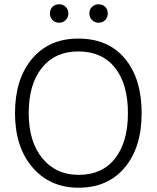

<svg xmlns="http://www.w3.org/2000/svg" viewBox="-20 -868 731 896"><path d="M641 -340Q641 -180 562 -86Q483 8 347 8Q213 8 131.5 -87Q50 -182 50 -340Q50 -499 129.5 -593.5Q209 -688 345 -688Q485 -688 563 -594.5Q641 -501 641 -340ZM114 -340Q114 -207 177.5 -129.5Q241 -52 347 -52Q457 -52 517 -128.5Q577 -205 577 -340Q577 -476 516.5 -552Q456 -628 345 -628Q237 -628 175.5 -551.5Q114 -475 114 -340ZM483 -805Q483 -787 471 -774.5Q459 -762 440 -762Q422 -762 409.5 -774.5Q397 -787 397 -805Q397 -824 409.5 -836Q422 -848 440 -848Q459 -848 471 -836Q483 -824 483 -805ZM299 -805Q299 -787 286.5 -774.5Q274 -762 256 -762Q237 -762 225 -774.5Q213 -787 213 -805Q213 -824 225 -836Q237 -848 256 -848Q274 -848 286.5 -836Q299 -824 299 -805Z"/></svg>

Font: Hind Madurai Light
Style: Regular
Weight: 300
Designer: Jyotish Sonowal
Foundry: Indian Type Foundry
Version: Version 1.001;PS 1.0;hotconv 1.0.86;makeotf.lib2.5.63406; tt